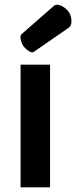

<svg xmlns="http://www.w3.org/2000/svg" viewBox="-20 -800 325 820"><path d="M124.5 -578.6 274.9 -682.6C279.3 -686 282.2 -690.9 283.7 -697.3C284.7 -701.2 285.2 -705.6 285.2 -710C285.2 -715.3 284.7 -720.7 283.2 -726.6C280.8 -737.3 276.9 -745.6 271.5 -752C267.1 -757.3 261.2 -763.2 254.4 -768.1C247.6 -772.9 240.2 -776.4 233.4 -778.3C230 -779.3 227.1 -779.8 224.1 -779.8C218.8 -779.8 213.9 -778.3 210 -774.9L72.3 -654.3C70.3 -652.8 68.8 -650.4 68.4 -647.9C67.9 -645.5 67.4 -643.1 67.4 -640.6C67.4 -635.7 68.4 -630.4 70.3 -624C73.2 -614.3 76.7 -606.9 80.6 -602.1C84.5 -597.2 89.4 -592.3 95.7 -586.9C102.1 -581.5 107.9 -578.6 113.3 -577.1C115.2 -576.7 116.7 -576.2 118.2 -576.2C120.6 -576.2 122.6 -577.1 124.5 -578.6ZM67.9 -523.9V0H193.8V-523.9Z"/></svg>

Font: Tuffy
Style: Bold
Weight: 700
Designer: Thatcher Ulrich, Karoly Barta, Michael Everson
Version: Version 001.270